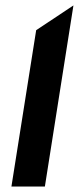

<svg xmlns="http://www.w3.org/2000/svg" viewBox="-20 -686 290 706"><path d="M22 0H145L250 -666L113 -575Z"/></svg>

Font: Charger Sport
Style: UltObl
Weight: 1000
Designer: Jasper
Foundry: Cannot Into Space Fonts
Version: Version 1.1